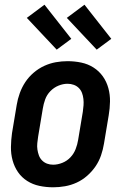

<svg xmlns="http://www.w3.org/2000/svg" viewBox="-20 -788 540 816"><path d="M206 8Q176 8 147.5 2Q119 -4 95.5 -19Q72 -34 56.5 -56.5Q41 -79 33.5 -106.5Q26 -134 26.5 -163.5Q27 -193 31 -222L51 -342Q55 -367 64 -392Q73 -417 87.5 -439Q102 -461 123 -479Q144 -497 168 -508Q192 -519 217 -523.5Q242 -528 267 -528Q297 -528 325.5 -522Q354 -516 377.5 -501Q401 -486 417 -463.5Q433 -441 440.5 -413.5Q448 -386 447.5 -356.5Q447 -327 442 -298L422 -178Q418 -153 409.5 -128Q401 -103 386 -81Q371 -59 350.5 -41Q330 -23 306 -12Q282 -1 256.5 3.5Q231 8 206 8ZM206 -88Q225 -88 245 -96Q265 -104 279.5 -119.5Q294 -135 301.5 -154.5Q309 -174 312 -193L332 -313Q334 -327 335 -340.5Q336 -354 334.5 -367.5Q333 -381 328.5 -393Q324 -405 315 -414Q306 -423 293.5 -427.5Q281 -432 267 -432Q248 -432 228.5 -424Q209 -416 194 -400.5Q179 -385 172 -365.5Q165 -346 162 -327L142 -207Q140 -193 138.5 -179.5Q137 -166 139 -152.5Q141 -139 145.5 -127Q150 -115 159 -106Q168 -97 180 -92.5Q192 -88 206 -88ZM391 -577 264 -712 339 -768 453 -623ZM221 -577 94 -712 169 -768 283 -623Z"/></svg>

Font: Iosevka
Style: Bold Italic
Weight: 700
Italic angle: -9°
Monospace: yes
Designer: Belleve Invis
Foundry: Belleve Invis
Version: Version 32.5.0; ttfautohint (v1.8.4)